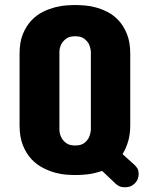

<svg xmlns="http://www.w3.org/2000/svg" viewBox="-20 -708 604 781"><path d="M59.6 -198.2V-489.3Q59.6 -537.6 73.2 -569.8Q86.9 -603 108.4 -625.5Q129.9 -647.9 155.3 -660.2Q168 -666.5 180.4 -670.9Q192.9 -675.3 205.1 -678.7Q229.5 -684.6 248.8 -686Q268.1 -687.5 277.3 -687.5H293.9Q303.2 -687.5 322.8 -686Q341.8 -684.6 366 -678.7Q390.1 -672.9 415.5 -660.2Q439.9 -648.4 461.9 -625.5Q482.9 -603 496.3 -569.8Q509.8 -536.6 509.8 -489.3V-198.2Q509.8 -161.6 501.2 -132.8Q492.7 -104 478.5 -81.1L527.3 -37.1Q534.2 -30.3 539.1 -22.7Q543.9 -15.1 543.9 2Q543.9 9.3 540.5 19.3Q537.1 29.3 527.3 39.1Q517.6 47.9 508.1 50.8Q498.5 53.7 490.2 53.7Q473.1 53.7 464.4 49.1Q455.6 44.4 450.2 39.1L395.5 -12.7Q362.8 -2 336.9 1Q311 3.9 293.9 3.9H277.3Q268.6 3.9 248.5 2.4Q229 1 205.1 -5.4Q181.2 -11.7 155.3 -24.9Q129.9 -37.6 108.4 -60.1Q87.4 -82.5 73.5 -116.2Q59.6 -149.9 59.6 -198.2ZM221.7 -498V-179.7Q222.2 -162.6 230 -147.9Q236.3 -135.7 249.3 -126Q262.2 -116.2 286.1 -116.2Q309.6 -116.2 322.3 -126Q335 -135.7 341.3 -147.9Q348.1 -162.6 349.6 -179.7V-498Q348.1 -514.6 341.3 -529.3Q335 -541 322.3 -550.8Q309.6 -560.5 286.1 -560.5Q262.2 -560.5 249.3 -550.8Q236.3 -541 230 -529.3Q222.2 -514.6 221.7 -498Z"/></svg>

Font: Dangrek
Style: Regular
Weight: 400
Designer: Danh Hong
Version: Version 8.001; ttfautohint (v1.8.3)